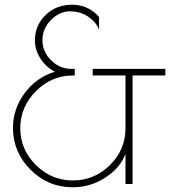

<svg xmlns="http://www.w3.org/2000/svg" viewBox="-20 -780 736 814"><path d="M35 -238Q35 -318 84.5 -385Q134 -452 213 -476Q176 -494 152 -531Q128 -568 128 -609Q128 -672 173 -716Q218 -760 286 -760Q354 -760 400 -708V-655Q386 -688 353 -710Q320 -732 276.5 -732Q233 -732 196.5 -695.5Q160 -659 160 -610Q160 -561 196.5 -524.5Q233 -488 283 -488H297V-460H289Q199 -460 132.5 -393.5Q66 -327 66 -236.5Q66 -146 132 -80.5Q198 -15 289 -15Q380 -15 446 -80Q512 -145 512 -237V-460H373V-488H681V-460H542V0H512V-128Q490 -68 426.5 -27Q363 14 289 14Q184 14 109.5 -60.5Q35 -135 35 -238Z"/></svg>

Font: Poiret One
Style: Regular
Weight: 400
Designer: Denis Masharov
Foundry: Denis Masharov
Version: Version 1.001